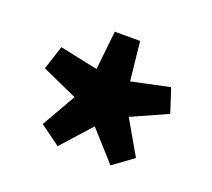

<svg xmlns="http://www.w3.org/2000/svg" viewBox="-74 -805 605 549"><g transform="rotate(20 228.5 -530.5)"><path d="M148.1 -348.6 86.5 -393.4 145.6 -496.8 37.8 -545.5 61.5 -618.2 177.2 -593.9 189.8 -712H266.9L279.5 -593.5L395.5 -618.2L419.2 -545.5L310.6 -496.8L370.2 -393.4L308.9 -348.6L228.5 -438.2Z"/></g></svg>

Font: Mada
Style: Regular
Weight: 400
Designer: Khaled Hosny
Version: Version 1.5